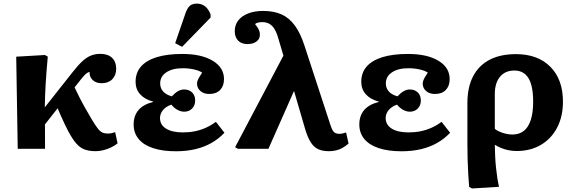

<svg xmlns="http://www.w3.org/2000/svg" viewBox="-20 -844 3261 1089"><path d="M522.5 13.5Q485.5 13.5 459.5 3.7Q433.5 -6 412.5 -30.3Q391.5 -54.5 368.5 -97Q360 -113 348.8 -136.3Q337.5 -159.5 326.3 -184.7Q315 -210 307 -230L235 -138.5L235.5 0H80.5L72 -522.5L234.5 -532L251 -523Q247 -478 244 -440Q241 -402 239 -368.2Q237 -334.5 235.8 -301.8Q234.5 -269 234 -235L392 -435Q423 -474.5 447.5 -497Q472 -519.5 496.3 -529Q520.5 -538.5 549 -538.5Q591.5 -538.5 615.3 -516.3Q639 -494 639 -455Q639 -417 616.8 -394.5Q594.5 -372 556.5 -372Q524.5 -372 505.5 -390.2Q486.5 -408.5 488 -436Q481.5 -435 474.5 -430.5Q467.5 -426 459.8 -418Q452 -410 442 -397.5L403 -348.5Q414.5 -324.5 429 -295.3Q443.5 -266 461.8 -233.8Q480 -201.5 501 -166Q521.5 -132 534.8 -115Q548 -98 560.8 -92.3Q573.5 -86.5 592 -86.5Q603.5 -86.5 612.5 -88.5Q621.5 -90.5 633 -94.5L647 -31Q630.5 -17.5 609.3 -7.5Q588 2.5 565.8 8Q543.5 13.5 522.5 13.5Z M978 14Q902 14 848.2 -3.8Q794.5 -21.5 766.2 -55.8Q738 -90 738 -138Q738 -188 766 -220.3Q794 -252.5 848 -265.5V-268Q800.5 -280.5 774.7 -309.5Q749 -338.5 749 -380Q749 -431.5 779.5 -466.5Q810 -501.5 869 -519.8Q928 -538 1014 -538Q1122.5 -538 1186.5 -499.5Q1250.5 -461 1250.5 -395.5Q1250.5 -356.5 1228.5 -333.7Q1206.5 -311 1167 -311Q1136 -311 1116.8 -327.7Q1097.5 -344.5 1097.5 -370Q1097.5 -377.5 1100.5 -386Q1103.5 -394.5 1110 -406Q1116.5 -417.5 1126.5 -432Q1110.5 -443.5 1080 -450.2Q1049.5 -457 1016.5 -457Q958 -457 923.3 -433.7Q888.5 -410.5 888.5 -371Q888.5 -344.5 904.8 -325.8Q921 -307 954.5 -297.5Q973 -317.5 989.8 -327Q1006.5 -336.5 1024.5 -336.5Q1052.5 -336.5 1069.8 -319.5Q1087 -302.5 1087 -274Q1087 -246 1069.5 -228.2Q1052 -210.5 1024.5 -210.5Q1005.5 -210.5 986 -221.3Q966.5 -232 952 -250.5Q922 -240.5 904.8 -220Q887.5 -199.5 887.5 -174.5Q887.5 -136 921.8 -114.5Q956 -93 1017 -93Q1053.5 -93 1085.5 -99.5Q1117.5 -106 1147.3 -119.3Q1177 -132.5 1204.5 -153L1253 -91Q1220.5 -56.5 1179 -33Q1137.5 -9.5 1087.3 2.2Q1037 14 978 14ZM1013 -578.5 973.5 -599 1029.5 -761.5Q1040.5 -796 1055.3 -809.8Q1070 -823.5 1096.5 -823.5Q1123.5 -823.5 1143.3 -808Q1163 -792.5 1174.5 -761.5V-744.5Z M1943 -92.5 1957 -30Q1931 -7 1904.8 3.2Q1878.5 13.5 1845 13.5Q1809 13.5 1784.5 2Q1760 -9.5 1742.8 -36.5Q1725.5 -63.5 1711.5 -109.5L1648.5 -325.5H1646.5L1502.5 0H1329.5L1313.5 -9L1587.5 -528.5L1559.5 -623Q1550 -657.5 1537.5 -678.3Q1525 -699 1508 -708.7Q1491 -718.5 1467 -718.5Q1454 -718.5 1443 -715.7Q1432 -713 1426.5 -707.5Q1437 -694.5 1443 -684.5Q1449 -674.5 1451.5 -665.7Q1454 -657 1454 -646Q1454 -623 1434.8 -608.5Q1415.5 -594 1383 -594Q1350 -594 1330.8 -613.5Q1311.5 -633 1311.5 -667Q1311.5 -702.5 1331.3 -728Q1351 -753.5 1387.3 -767.7Q1423.5 -782 1472 -782Q1533 -782 1576.5 -762.5Q1620 -743 1651.8 -700Q1683.5 -657 1706.5 -586.5L1855 -132.5Q1861 -114.5 1867.3 -104Q1873.5 -93.5 1882.3 -89.3Q1891 -85 1903.5 -85Q1913.5 -85 1922.8 -87Q1932 -89 1943 -92.5Z M2258 14Q2182 14 2128.2 -3.8Q2074.5 -21.5 2046.2 -55.8Q2018 -90 2018 -138Q2018 -188 2046 -220.3Q2074 -252.5 2128 -265.5V-268Q2080.5 -280.5 2054.7 -309.5Q2029 -338.5 2029 -380Q2029 -431.5 2059.5 -466.5Q2090 -501.5 2149 -519.8Q2208 -538 2294 -538Q2402.5 -538 2466.5 -499.5Q2530.5 -461 2530.5 -395.5Q2530.5 -356.5 2508.5 -333.7Q2486.5 -311 2447 -311Q2416 -311 2396.8 -327.7Q2377.5 -344.5 2377.5 -370Q2377.5 -377.5 2380.5 -386Q2383.5 -394.5 2390 -406Q2396.5 -417.5 2406.5 -432Q2390.5 -443.5 2360 -450.2Q2329.5 -457 2296.5 -457Q2238 -457 2203.3 -433.7Q2168.5 -410.5 2168.5 -371Q2168.5 -344.5 2184.8 -325.8Q2201 -307 2234.5 -297.5Q2253 -317.5 2269.8 -327Q2286.5 -336.5 2304.5 -336.5Q2332.5 -336.5 2349.8 -319.5Q2367 -302.5 2367 -274Q2367 -246 2349.5 -228.2Q2332 -210.5 2304.5 -210.5Q2285.5 -210.5 2266 -221.3Q2246.5 -232 2232 -250.5Q2202 -240.5 2184.8 -220Q2167.5 -199.5 2167.5 -174.5Q2167.5 -136 2201.8 -114.5Q2236 -93 2297 -93Q2333.5 -93 2365.5 -99.5Q2397.5 -106 2427.3 -119.3Q2457 -132.5 2484.5 -153L2533 -91Q2500.5 -56.5 2459 -33Q2417.5 -9.5 2367.3 2.2Q2317 14 2258 14Z M2657.5 225 2641 216Q2638.5 188.5 2636 146.8Q2633.5 105 2632.2 58.5Q2631 12 2631 -29.5V-259Q2631 -348.5 2663 -410.5Q2695 -472.5 2756.5 -504.8Q2818 -537 2906 -537Q3030.5 -537 3101.8 -465Q3173 -393 3173 -267.5Q3173 -184 3140.3 -120.8Q3107.5 -57.5 3048.3 -22.5Q2989 12.5 2910.5 12.5Q2887.5 12.5 2865.5 8.2Q2843.5 4 2824 -4Q2804.5 -12 2788 -22H2786.5Q2787 10.5 2788.5 43.3Q2790 76 2793.3 107Q2796.5 138 2800.8 165.5Q2805 193 2810.5 215.5ZM2886 -81Q2925 -81 2951 -101.5Q2977 -122 2990.5 -163.5Q3004 -205 3004 -267Q3004 -357 2977.5 -400.5Q2951 -444 2897 -444Q2845.5 -444 2816 -408.7Q2786.5 -373.5 2786.5 -310V-113Q2796.5 -104.5 2813 -97.3Q2829.5 -90 2849 -85.5Q2868.5 -81 2886 -81Z"/></svg>

Font: Literata Variable Black
Style: Regular
Weight: 900
Designer: Latin by Veronika Burian and Jose Scaglione. Greek by Irene Vlachou. Cyrillic by Vera Evstafieva.
Foundry: TypeTogether
Version: Version 3.021